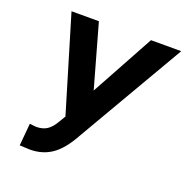

<svg xmlns="http://www.w3.org/2000/svg" viewBox="-129 -830 934 962"><g transform="rotate(20 338.0 -349.5)"><path d="M331.1 -375.5 514.6 -710.9H675.8L342.8 -138.7Q298.8 -58.1 248.8 -23.2Q198.7 11.7 131.8 11.7L76.7 9.3L87.4 -109.4L122.6 -106Q156.2 -106 179.7 -121.1Q203.1 -136.2 224.1 -173.8L242.7 -204.6L90.8 -710.9H236.8Z"/></g></svg>

Font: RobotoInd
Style: Bold Italic
Weight: 700
Italic angle: -12°
Designer: Google
Version: Version 2.001150; 2014